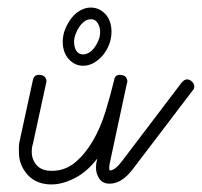

<svg xmlns="http://www.w3.org/2000/svg" viewBox="-20 -495 534 508"><path d="M461 -277Q468 -285 475 -285Q482 -285 488 -279Q494 -273 494 -266Q494 -260 490 -256L331 -47Q302 -9 270 -9Q252 -9 243 -22Q234 -35 234 -51Q234 -55 234.5 -60.5Q235 -66 237 -73V-75Q210 -40 177.5 -23.5Q145 -7 116 -7Q97 -7 81.5 -13Q66 -19 54.5 -31Q43 -43 36.5 -58.5Q30 -74 30 -93Q30 -100 30 -107Q30 -114 32 -122L67 -283Q70 -297 83 -297Q93 -297 98 -292Q103 -287 103 -280Q103 -279 102.5 -277.5Q102 -276 102 -275L67 -114Q64 -106 64 -93Q64 -73 77 -58Q90 -43 117 -43Q152 -43 178.5 -65Q205 -87 225.5 -122Q246 -157 259 -199.5Q272 -242 282 -283Q284 -297 297 -297Q307 -297 312 -292Q317 -287 317 -279Q317 -278 316 -275Q315 -272 315 -271L271 -66Q269 -57 269 -51Q269 -48 270 -44Q278 -44 286.5 -51Q295 -58 303 -69ZM220 -475Q243 -475 259 -457.5Q275 -440 275 -411Q275 -393 268.5 -376.5Q262 -360 251 -347.5Q240 -335 227 -328Q214 -321 200 -321Q178 -321 162 -338.5Q146 -356 146 -385Q146 -402 152.5 -418Q159 -434 169 -447Q179 -460 192.5 -467.5Q206 -475 220 -475ZM220 -444Q211 -444 203 -438Q195 -432 189.5 -423.5Q184 -415 180 -404.5Q176 -394 176 -385Q176 -370 182 -360.5Q188 -351 200 -351Q207 -351 215 -355.5Q223 -360 229.5 -368.5Q236 -377 240.5 -388Q245 -399 245 -411Q245 -423 239 -433Q233 -443 224 -444Z"/></svg>

Font: Gruenewald VA
Style: Regular
Weight: 400
Designer: Peter Wiegel
Foundry: Peter Wiegel, nach dem Schriftentwurf von Dr. H. Gr¸newald
Version: Version 0.007